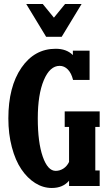

<svg xmlns="http://www.w3.org/2000/svg" viewBox="-20 -935 551 965"><path d="M390.1 -915 290 -750H211.9L111.8 -915H194.8L251 -846.2L307.1 -915ZM481 -375V-296.9H459V-78.1H481V0H327.1V-26.9Q296.4 9.8 240.2 9.8Q196.3 9.8 156.7 -15.1Q117.2 -40 87.2 -84.5Q57.1 -128.9 39.6 -195.3Q22 -261.7 22 -339.8Q22 -499 87.6 -594.5Q153.3 -689.9 259.8 -689.9Q314.5 -689.9 346.2 -658.2V-680.2H430.2V-533.2H347.2Q338.9 -567.4 321 -585.7Q303.2 -604 279.8 -604Q230.5 -604 200.2 -532Q169.9 -460 169.9 -339.8Q169.9 -219.7 194.8 -147.9Q219.7 -76.2 259.8 -76.2Q280.3 -76.2 298.3 -87.6Q316.4 -99.1 327.1 -121.1V-296.9H305.2V-375Z"/></svg>

Font: Margherita Black
Style: Regular
Weight: 900
Designer: James Puckett
Foundry: Dunwich Type Founders
Version: Version 1.008;hotconv 1.0.109;makeotfexe 2.5.65596